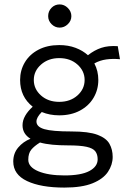

<svg xmlns="http://www.w3.org/2000/svg" viewBox="-20 -677 590 869"><path d="M248 -155Q205 -155 169 -170Q145 -146 145 -127Q145 -103 180.5 -92.5Q216 -82 304 -82Q381 -82 421 -67Q461 -52 475.5 -26Q490 0 490 33Q490 69 468.5 101Q447 133 399 152.5Q351 172 271 172Q165 172 102.5 142.5Q40 113 40 54Q40 17 62.5 -9.5Q85 -36 118 -49Q82 -71 82 -110Q82 -132 94 -153Q106 -174 128 -194Q71 -239 71 -315Q71 -359 92.5 -395Q114 -431 154 -452Q194 -473 248 -473Q289 -473 322 -460.5Q355 -448 378 -427Q407 -450 438.5 -460.5Q470 -471 513 -468L523 -409Q490 -412 461 -408Q432 -404 407 -390Q425 -356 425 -315Q425 -271 403.5 -234.5Q382 -198 342 -176.5Q302 -155 248 -155ZM248 -216Q298 -216 330.5 -245Q363 -274 363 -315Q363 -356 330.5 -385Q298 -414 248 -414Q199 -414 166 -385Q133 -356 133 -315Q133 -274 165.5 -245Q198 -216 248 -216ZM108 46Q108 79 153 98Q198 117 272 117Q347 117 384.5 97Q422 77 422 44Q422 22 411.5 8Q401 -6 372 -12.5Q343 -19 288 -19Q250 -19 218 -22Q186 -25 161 -32Q135 -16 121.5 0.5Q108 17 108 46ZM250 -552Q229 -552 213.5 -567.5Q198 -583 198 -604Q198 -626 213 -641.5Q228 -657 250 -657Q271 -657 287 -641Q303 -625 303 -604Q303 -583 287 -567.5Q271 -552 250 -552Z"/></svg>

Font: Inconsolata SemiExpanded
Style: Regular
Weight: 400
Width: 6
Monospace: yes
Designer: Raph Levien, Cyreal, Brenton Simpson
Foundry: Raph Levien, Cyreal, Google
Version: Version 3.000; ttfautohint (v1.8.2.53-6de2)